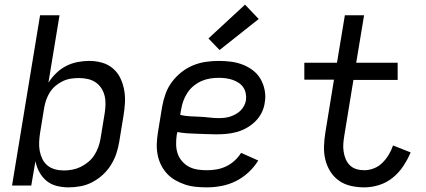

<svg xmlns="http://www.w3.org/2000/svg" viewBox="-20 -801 1840 829"><path d="M276 8Q249 8 224 1.5Q199 -5 180.5 -20.5Q162 -36 150 -58Q138 -80 133 -105L115 0H32L153 -735H237L189 -444Q203 -466 222.5 -485Q242 -504 265.5 -516Q289 -528 314.5 -533Q340 -538 365 -538Q394 -538 420.5 -530.5Q447 -523 467.5 -505.5Q488 -488 499.5 -464Q511 -440 516 -413Q521 -386 519.5 -357.5Q518 -329 513 -300L495 -190Q491 -164 482.5 -138.5Q474 -113 459.5 -89.5Q445 -66 424.5 -47Q404 -28 379.5 -15Q355 -2 328.5 3Q302 8 276 8ZM256 -65Q274 -65 292.5 -68.5Q311 -72 328.5 -80.5Q346 -89 361.5 -102Q377 -115 387.5 -131.5Q398 -148 404.5 -166Q411 -184 414 -202L432 -312Q435 -331 435.5 -350.5Q436 -370 431.5 -388Q427 -406 417 -421Q407 -436 392 -446Q377 -456 358.5 -460Q340 -464 321 -464Q304 -464 286.5 -461.5Q269 -459 252 -451Q235 -443 220.5 -431Q206 -419 196 -403.5Q186 -388 180 -371Q174 -354 171 -337L153 -227Q150 -207 149 -187.5Q148 -168 151.5 -149.5Q155 -131 163 -114.5Q171 -98 185 -86.5Q199 -75 217.5 -70Q236 -65 256 -65Z M873 8Q849 8 824.5 5.5Q800 3 778 -4.5Q756 -12 736 -23.5Q716 -35 700.5 -52Q685 -69 675 -89.5Q665 -110 660.5 -133.5Q656 -157 657 -181Q658 -205 662 -230L680 -340Q685 -368 694.5 -395Q704 -422 721.5 -446Q739 -470 763 -489Q787 -508 814 -519Q841 -530 869 -534Q897 -538 925 -538Q952 -538 978.5 -534.5Q1005 -531 1029 -521.5Q1053 -512 1073 -496.5Q1093 -481 1105.5 -459Q1118 -437 1123 -410.5Q1128 -384 1123 -357Q1120 -335 1109.5 -314Q1099 -293 1082 -276.5Q1065 -260 1044.5 -248.5Q1024 -237 1002 -231Q980 -225 958 -223Q936 -221 914 -221Q893 -221 871.5 -222Q850 -223 829 -223.5Q808 -224 787 -225.5Q766 -227 746 -231L743 -218Q740 -197 740.5 -176.5Q741 -156 747 -138Q753 -120 766 -105Q779 -90 796 -81Q813 -72 833 -69Q853 -66 873 -66Q894 -66 915 -69.5Q936 -73 956 -82.5Q976 -92 992.5 -107Q1009 -122 1021 -141L1095 -108Q1078 -80 1052.5 -56.5Q1027 -33 997.5 -18.5Q968 -4 936 2Q904 8 873 8ZM926 -291Q938 -291 950.5 -292.5Q963 -294 975 -298Q987 -302 998.5 -308.5Q1010 -315 1019 -324Q1028 -333 1034 -344.5Q1040 -356 1042 -368Q1044 -383 1041 -398Q1038 -413 1030 -424.5Q1022 -436 1009.5 -444Q997 -452 983.5 -456.5Q970 -461 955 -463Q940 -465 925 -465Q906 -465 887 -462Q868 -459 850 -451Q832 -443 816 -430Q800 -417 789 -400Q778 -383 771.5 -365Q765 -347 762 -328L758 -305Q778 -300 799 -299Q820 -298 841.5 -297Q863 -296 884 -293.5Q905 -291 926 -291ZM928 -585 880 -635 1038 -781 1097 -719Z M1553 8Q1523 8 1494.5 1.5Q1466 -5 1443.5 -21Q1421 -37 1406 -61Q1391 -85 1384.5 -112.5Q1378 -140 1379 -170Q1380 -200 1385 -230L1422 -457H1294V-530H1435L1469 -735H1552L1518 -530H1697V-456H1506L1467 -218Q1464 -200 1462.5 -182.5Q1461 -165 1463.5 -147.5Q1466 -130 1472.5 -114.5Q1479 -99 1490.5 -87.5Q1502 -76 1518.5 -71Q1535 -66 1553 -66Q1573 -66 1594 -74Q1615 -82 1631 -98Q1647 -114 1658.5 -133Q1670 -152 1677 -173L1753 -143Q1740 -112 1721 -83.5Q1702 -55 1675.5 -33.5Q1649 -12 1616.5 -2Q1584 8 1553 8Z"/></svg>

Font: Iosevka Curly Extended
Style: Italic
Weight: 400
Width: 7
Italic angle: -9°
Monospace: yes
Designer: Belleve Invis
Foundry: Belleve Invis
Version: Version 11.1.0; ttfautohint (v1.8.3)